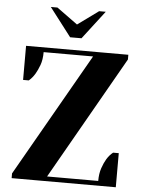

<svg xmlns="http://www.w3.org/2000/svg" viewBox="-60 -963 756 1010"><g transform="rotate(5 317.5 -457.5)"><path d="M40 0ZM495 -25Q495 -64 505 -93Q515 -122 527 -142Q541 -165 560 -180H590V0H40V-25L411 -675H150Q150 -635 139.5 -606.5Q129 -578 117 -558Q103 -535 85 -520H55V-700H595V-675L225 -25ZM342 -765H282L167 -915H202L312 -835L422 -915H457Z"/></g></svg>

Font: Yeseva One
Style: Regular
Weight: 400
Designer: Jovanny Lemonad
Foundry: Jovanny Lemonad
Version: Version 2.001; ttfautohint (v0.91) -l 8 -r 50 -G 200 -x 0 -w